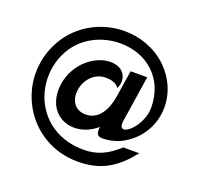

<svg xmlns="http://www.w3.org/2000/svg" viewBox="-128 -859 1062 1021"><g transform="rotate(20 403.5 -349.0)"><path d="M566 -268 606 -528H512L488 -374C477 -306 442 -230 366 -230C230 -230 266 -451 401 -451C428 -451 462 -444 475 -420C497 -453 493 -533 402 -538C308 -541 207 -458 188 -341C169 -216 242 -143 332 -143C374 -143 419 -159 460 -194C454 -153 466 -141 494 -141C524 -141 568 -150 594 -164C770 -252 801 -483 649 -627C583 -688 497 -718 411 -718C285 -718 158 -655 90 -535C-49 -288 120 20 411 20C543 20 625 -33 704 -134H614C554 -79 496 -50 419 -50C150 -50 45 -316 149 -503C204 -601 309 -649 411 -649C564 -649 678 -547 681 -389C684 -304 616 -225 583 -225C569 -225 561 -238 566 -268Z"/></g></svg>

Font: Mesarto
Style: Regular
Weight: 700
Designer: Mohamed Gaber
Foundry: Kief Type Foundry
Version: Version 2.020